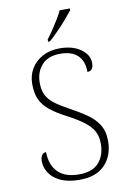

<svg xmlns="http://www.w3.org/2000/svg" viewBox="-101 -991 703 1060"><g transform="rotate(-10 250.5 -460.5)"><path d="M258 10Q194 10 152 -9.5Q110 -29 89.5 -60.5Q69 -92 69 -127Q69 -148 77.5 -160.5Q86 -173 101 -173Q102 -100 142 -60Q182 -20 260 -20Q335 -20 371 -60.5Q407 -101 407 -167Q407 -207 391 -236.5Q375 -266 340 -292.5Q305 -319 248 -349Q192 -378 157.5 -406Q123 -434 107 -469Q91 -504 91 -556Q91 -604 114 -642Q137 -680 178 -702Q219 -724 273 -724Q347 -724 392 -691.5Q437 -659 437 -614Q437 -569 403 -569Q403 -630 369.5 -662Q336 -694 272 -694Q203 -694 168 -654.5Q133 -615 133 -555Q133 -513 148 -484.5Q163 -456 193.5 -433.5Q224 -411 269 -387Q317 -361 358 -333.5Q399 -306 424 -268.5Q449 -231 449 -174Q449 -93 400.5 -41.5Q352 10 258 10ZM218 -784Q233 -803 250.5 -829Q268 -855 284.5 -882Q301 -909 311 -931H368V-921Q355 -904 330 -875Q305 -846 277 -817.5Q249 -789 228 -771H218Z"/></g></svg>

Font: Noto Serif ExtraLight
Style: Regular
Weight: 200
Designer: Monotype Design Team
Foundry: Monotype Imaging Inc.
Version: Version 2.015; ttfautohint (v1.8.4.7-5d5b)